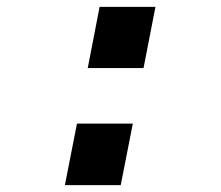

<svg xmlns="http://www.w3.org/2000/svg" viewBox="-20 -539 642 559"><path d="M270 -519H432.6L397.9 -340.8H235.4ZM204.1 -179.2H366.7L331.5 0H168.9Z"/></svg>

Font: Hack
Style: Bold Italic
Weight: 700
Italic angle: -11°
Monospace: yes
Designer: Christopher Simpkins
Foundry: Christopher Simpkins
Version: Version 2.017; ttfautohint (v1.4.1) -l 4 -r 80 -G 350 -x 0 -